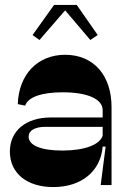

<svg xmlns="http://www.w3.org/2000/svg" viewBox="-20 -750 520 778"><path d="M388 0H432V-316C432 -444 360 -528 244 -528C132 -528 56 -448 52 -328L82 -322C94 -358 152 -376 234 -376C336 -376 396 -348 396 -304V-274H186C85 -274 20 -220 20 -136C20 -48 89 8 196 8C310 8 388 -56 396 -156H408ZM96 -196C96 -221 121 -236 164 -236H396V-200C384 -164 325 -140 232 -140C146 -140 96 -161 96 -196ZM112 -608 140 -588 244 -708 346 -588 376 -608 291 -730H199Z"/></svg>

Font: Ribes
Style: Bold
Weight: 900
Designer: Luigi Gorlero
Foundry: Collletttivo
Version: Version 2.100;Glyphs 3.1.2 (3151)